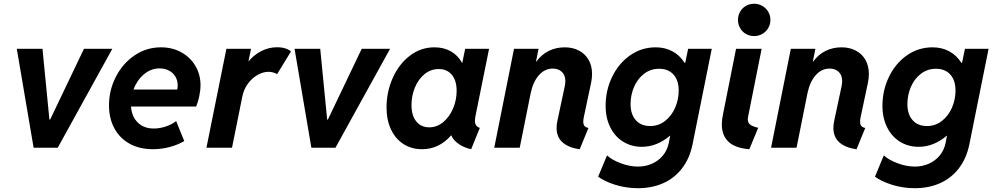

<svg xmlns="http://www.w3.org/2000/svg" viewBox="-20 -781 5257 1015"><path d="M68.8 -522.9H204.6L241.2 -148.9H245.1L423.8 -522.9H573.7L285.2 0H157.7Z M556.2 -224.6Q556.2 -303.2 592 -374Q627.9 -444.8 690.9 -487.8Q753.9 -530.8 831.1 -530.8Q891.1 -530.8 939 -504.2Q986.8 -477.5 1013.4 -431.9Q1040 -386.2 1040 -331.1Q1040 -303.2 1033.4 -272.5Q1026.9 -241.7 1017.1 -217.8H672.4Q676.3 -165 708.3 -133.3Q740.2 -101.6 793 -101.6Q825.7 -101.6 858.2 -112.8Q890.6 -124 911.1 -141.1L954.1 -35.2Q918.5 -14.6 875.5 -3.4Q832.5 7.8 788.6 7.8Q717.3 7.8 664.8 -21.5Q612.3 -50.8 584.2 -103.3Q556.2 -155.8 556.2 -224.6ZM917 -307.6Q919.4 -317.4 919.4 -329.1Q919.4 -355.5 907.2 -376Q895 -396.5 873 -408Q851.1 -419.4 823.7 -419.4Q777.3 -419.4 740.5 -387.9Q703.6 -356.4 685.5 -307.6Z M1176.8 -522.9H1307.1L1293.5 -457.5H1294.9Q1320.3 -489.3 1360.1 -510.3Q1399.9 -531.2 1444.8 -531.2Q1470.2 -531.2 1489.7 -524.7Q1509.3 -518.1 1518.1 -508.8L1444.8 -388.7Q1438 -394 1425 -397.7Q1412.1 -401.4 1398.9 -401.4Q1371.6 -401.4 1342.5 -385.3Q1313.5 -369.1 1291.3 -339.6Q1269 -310.1 1261.2 -271.5L1206.5 0H1071.3Z M1537.1 -522.9H1672.9L1709.5 -148.9H1713.4L1892.1 -522.9H2042L1753.4 0H1626Z M2023.4 -213.4Q2023.4 -294.4 2055.7 -367.7Q2087.9 -440.9 2145.8 -485.8Q2203.6 -530.8 2276.9 -530.8Q2326.7 -530.8 2364 -509.3Q2401.4 -487.8 2422.4 -448.7H2423.8L2439 -522.9H2565.4L2493.7 -168Q2490.7 -153.3 2490.7 -142.1Q2490.7 -127.9 2496.8 -118.7Q2502.9 -109.4 2516.6 -105L2470.7 7.8Q2432.6 -0.5 2404.3 -20.3Q2376 -40 2365.7 -65.4H2364.7Q2301.3 7.8 2210.9 7.8Q2155.8 7.8 2113.3 -19.3Q2070.8 -46.4 2047.1 -96.4Q2023.4 -146.5 2023.4 -213.4ZM2394 -300.8Q2394 -355 2368.7 -385.5Q2343.3 -416 2299.3 -416Q2257.3 -416 2224.6 -389.4Q2191.9 -362.8 2173.6 -318.8Q2155.3 -274.9 2155.3 -225.6Q2155.3 -170.9 2180.4 -139.4Q2205.6 -107.9 2249 -107.9Q2290 -107.9 2323.2 -135.5Q2356.4 -163.1 2375.2 -207.8Q2394 -252.4 2394 -300.8Z M2922.4 -104.5Q2922.4 -122.6 2926.8 -143.1L2965.3 -323.7Q2968.8 -341.8 2968.8 -351.6Q2968.8 -383.8 2950.2 -401.1Q2931.6 -418.5 2902.3 -418.5Q2859.9 -418.5 2828.9 -383.5Q2797.9 -348.6 2785.2 -287.6L2727.5 0H2592.8L2697.3 -522.9H2827.1L2813.5 -455.6H2815.4Q2843.3 -493.2 2881.3 -512Q2919.4 -530.8 2965.8 -530.8Q3008.3 -530.8 3041 -513.4Q3073.7 -496.1 3091.8 -464.4Q3109.9 -432.6 3109.9 -390.1Q3109.9 -367.2 3105 -344.2L3066.9 -164.6Q3063.5 -149.4 3063.5 -137.7Q3063.5 -122.6 3070.1 -115Q3076.7 -107.4 3090.8 -104.5L3044.4 8.3Q2922.4 -10.3 2922.4 -104.5Z M3142.1 152.8 3189 40.5Q3214.8 64.5 3261.5 82Q3308.1 99.6 3353 99.6Q3392.6 99.6 3426.8 84.5Q3460.9 69.3 3484.1 41.5Q3507.3 13.7 3515.1 -23.9L3522.9 -63.5H3521.5Q3489.3 -35.6 3451.7 -20.3Q3414.1 -4.9 3372.6 -4.9Q3318.4 -4.9 3274.9 -31.5Q3231.4 -58.1 3206.5 -107.4Q3181.6 -156.7 3181.6 -222.2Q3181.6 -302.7 3215.6 -373.8Q3249.5 -444.8 3310.1 -487.8Q3370.6 -530.8 3446.8 -530.8Q3496.1 -530.8 3535.2 -509.5Q3574.2 -488.3 3598.6 -449.2H3602.5L3617.7 -522.9H3742.7L3641.1 -18.1Q3625.5 58.1 3584.7 110.1Q3543.9 162.1 3484.6 188Q3425.3 213.9 3353 213.9Q3289.1 213.9 3231.4 195.6Q3173.8 177.2 3142.1 152.8ZM3567.9 -302.2Q3567.9 -356.4 3540.3 -387Q3512.7 -417.5 3464.4 -417.5Q3419.4 -417.5 3385 -391.1Q3350.6 -364.7 3332 -321.8Q3313.5 -278.8 3313.5 -231Q3313.5 -176.8 3341.1 -145.8Q3368.7 -114.7 3417 -114.7Q3461.4 -114.7 3495.8 -141.6Q3530.3 -168.5 3549.1 -211.7Q3567.9 -254.9 3567.9 -302.2Z M3795.9 -123.5Q3795.9 -147.5 3801.8 -175.3L3871.1 -522.9H4006.3L3934.6 -163.1Q3933.1 -156.7 3933.1 -151.4Q3933.1 -129.4 3949 -119.9Q3964.8 -110.4 3988.3 -105.5L3941.4 7.8Q3866.7 2 3831.3 -31.5Q3795.9 -64.9 3795.9 -123.5ZM3881.3 -675.8Q3881.3 -699.2 3892.6 -719Q3903.8 -738.8 3923.3 -750Q3942.9 -761.2 3966.8 -761.2Q3990.2 -761.2 4010 -749.8Q4029.8 -738.3 4041.3 -718.8Q4052.7 -699.2 4052.7 -675.8Q4052.7 -652.3 4041.3 -632.8Q4029.8 -613.3 4010 -601.8Q3990.2 -590.3 3966.8 -590.3Q3942.9 -590.3 3923.3 -601.6Q3903.8 -612.8 3892.6 -632.6Q3881.3 -652.3 3881.3 -675.8Z M4385.7 -104.5Q4385.7 -122.6 4390.1 -143.1L4428.7 -323.7Q4432.1 -341.8 4432.1 -351.6Q4432.1 -383.8 4413.6 -401.1Q4395 -418.5 4365.7 -418.5Q4323.2 -418.5 4292.2 -383.5Q4261.2 -348.6 4248.5 -287.6L4190.9 0H4056.2L4160.6 -522.9H4290.5L4276.9 -455.6H4278.8Q4306.6 -493.2 4344.7 -512Q4382.8 -530.8 4429.2 -530.8Q4471.7 -530.8 4504.4 -513.4Q4537.1 -496.1 4555.2 -464.4Q4573.2 -432.6 4573.2 -390.1Q4573.2 -367.2 4568.4 -344.2L4530.3 -164.6Q4526.9 -149.4 4526.9 -137.7Q4526.9 -122.6 4533.4 -115Q4540 -107.4 4554.2 -104.5L4507.8 8.3Q4385.7 -10.3 4385.7 -104.5Z M4605.5 152.8 4652.3 40.5Q4678.2 64.5 4724.9 82Q4771.5 99.6 4816.4 99.6Q4856 99.6 4890.1 84.5Q4924.3 69.3 4947.5 41.5Q4970.7 13.7 4978.5 -23.9L4986.3 -63.5H4984.9Q4952.6 -35.6 4915 -20.3Q4877.4 -4.9 4835.9 -4.9Q4781.7 -4.9 4738.3 -31.5Q4694.8 -58.1 4669.9 -107.4Q4645 -156.7 4645 -222.2Q4645 -302.7 4679 -373.8Q4712.9 -444.8 4773.4 -487.8Q4834 -530.8 4910.2 -530.8Q4959.5 -530.8 4998.5 -509.5Q5037.6 -488.3 5062 -449.2H5065.9L5081.1 -522.9H5206.1L5104.5 -18.1Q5088.9 58.1 5048.1 110.1Q5007.3 162.1 4948 188Q4888.7 213.9 4816.4 213.9Q4752.4 213.9 4694.8 195.6Q4637.2 177.2 4605.5 152.8ZM5031.2 -302.2Q5031.2 -356.4 5003.7 -387Q4976.1 -417.5 4927.7 -417.5Q4882.8 -417.5 4848.4 -391.1Q4814 -364.7 4795.4 -321.8Q4776.9 -278.8 4776.9 -231Q4776.9 -176.8 4804.4 -145.8Q4832 -114.7 4880.4 -114.7Q4924.8 -114.7 4959.2 -141.6Q4993.7 -168.5 5012.5 -211.7Q5031.2 -254.9 5031.2 -302.2Z"/></svg>

Font: Reddit Sans Fudge
Style: Bold
Weight: 700
Italic angle: -11.25°
Designer: Stephen Hutchings
Version: Version 1.013